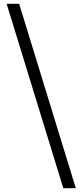

<svg xmlns="http://www.w3.org/2000/svg" viewBox="-20 -814 432 1013"><path d="M314 179 15 -794H81L380 179Z"/></svg>

Font: Noto Sans HK
Style: Regular
Weight: 400
Designer: Ryoko NISHIZUKA 西塚涼子 (kana, bopomofo & ideographs); Paul D. Hunt (Latin, Greek & Cyrillic); Sandoll Communications 산돌커뮤니
Foundry: Adobe
Version: Version 2.004-H2;hotconv 1.0.118;makeotfexe 2.5.65603